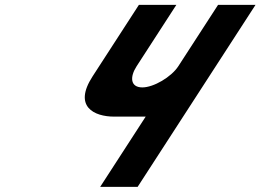

<svg xmlns="http://www.w3.org/2000/svg" viewBox="-20 -752 1046 771"><path d="M1006.1 -732.5H855.7L696 -486C667.9 -442.7 596.8 -401 551.7 -401C503.3 -401 500.5 -442.7 528.6 -486L688.2 -732.5H537.8L351.7 -445.2C273 -323.7 358.4 -283.7 438.3 -283.7H565L382.2 -1.5H532.6Z"/></svg>

Font: Hussar
Style: BdWodka
Weight: 700
Foundry: Cannot Into Space Fonts
Version: Version 2.00